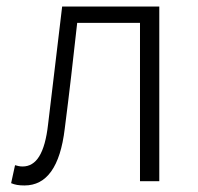

<svg xmlns="http://www.w3.org/2000/svg" viewBox="-20 -554 606 587"><path d="M55 13C122 13 164 -43 178 -161C192 -269 204 -376 216 -484H408V0H467V-534H170C156 -413 141 -294 127 -174C117 -85 91 -45 49 -45C40 -45 33 -47 26 -49L14 6C26 11 37 13 55 13Z"/></svg>

Font: GenYoGothic2 TW L
Style: Regular
Weight: 300
Version: Version 2.100;PS 2.1;hotconv 16.6.51;makeotf.lib2.5.65220 DE